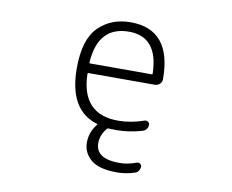

<svg xmlns="http://www.w3.org/2000/svg" viewBox="-81 -660 1162 961"><g transform="rotate(10 500.0 -180.0)"><path d="M339.8 -322.3Q339.8 -317.4 344.7 -317.4H657.2Q661.1 -317.4 661.1 -322.3Q656.2 -507.8 508.8 -507.8Q351.6 -507.8 339.8 -322.3ZM570.3 196.3Q477.5 196.3 437 161.1Q396.5 126 396.5 75.2Q396.5 21.5 431.6 -21.5Q434.6 -24.4 430.7 -25.4Q282.2 -69.3 282.2 -283.2Q282.2 -428.7 345.7 -492.2Q409.2 -555.7 508.8 -555.7Q716.8 -555.7 716.8 -302.7Q716.8 -288.1 706.1 -278.3Q695.3 -268.6 680.7 -268.6H344.7Q339.8 -268.6 339.8 -263.7Q344.7 -59.6 531.2 -59.6Q594.7 -59.6 662.1 -83Q671.9 -85.9 679.7 -80.6Q687.5 -75.2 687.5 -66.4Q687.5 -53.7 680.2 -43.9Q672.9 -34.2 662.1 -31.2Q593.8 -11.7 533.2 -11.7Q531.2 -11.7 528.3 -11.7Q502.9 -11.7 491.2 -12.7Q487.3 -13.7 484.4 -10.7Q453.1 25.4 453.1 67.4Q453.1 147.5 574.2 147.5Q617.2 147.5 660.2 130.9Q668.9 127.9 676.8 132.8Q684.6 137.7 684.6 146.5Q684.6 158.2 677.7 168.5Q670.9 178.7 660.2 181.6Q616.2 196.3 570.3 196.3Z"/></g></svg>

Font: Gen Jyuu Gothic L Monospace Light
Style: Regular
Weight: 300
Designer: [Source Han Sans]
Ryoko NISHIZUKA  (kana & ideographs); Paul D. Hunt (Latin, Greek & Cyrillic); Wenlong ZHANG  (bopomofo
Version: Version 1.002.20150607